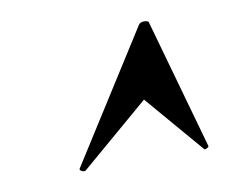

<svg xmlns="http://www.w3.org/2000/svg" viewBox="-43 -686 439 364"><g transform="rotate(-10 176.5 -504.0)"><path d="M93 -374Q90 -374 87 -376Q84 -378 85 -380L243 -629Q246 -634 254 -634Q263 -634 263 -629L333 -380Q333 -378 328.5 -376Q324 -374 323 -377L228 -488L96 -375Q95 -374 93 -374Z"/></g></svg>

Font: Cormorant Garamond
Style: Bold Italic
Weight: 700
Italic angle: -10°
Designer: Christian Thalmann (Catharsis Fonts)
Foundry: Catharsis Fonts
Version: Version 4.000